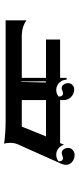

<svg xmlns="http://www.w3.org/2000/svg" viewBox="254 -770 381 929"><g transform="rotate(-90 444.5 -305.5)"><path d="M111.3 -176.8Q111.3 -187.3 117.4 -201.4L210.2 -408.7Q217.8 -425.5 217.8 -447.5Q217.8 -462.2 214.1 -476.1Q266.8 -468.8 320.3 -468.8H810.5V-367.7Q780.5 -390.6 732.4 -390.6H532.2V-273.4H717.8V-205.1H532.2V-173.8H523.4Q523.4 -194.3 508.8 -209.1Q494.1 -223.9 473.6 -223.9Q455.6 -223.9 441.7 -212.2Q441.7 -191.4 456.8 -191.2Q461.9 -191.2 469.6 -194.2Q477.3 -197.3 482.4 -197.3Q493.9 -197.3 500.4 -187.3Q506.8 -177.2 506.8 -166.3Q506.8 -154.1 497.9 -145.5Q489 -137 476.6 -137Q455.1 -137 439.9 -151.9Q424.8 -166.7 424.8 -187.7V-205.1H216.6L208.7 -186Q204.8 -201.9 191.2 -212.9Q177.5 -223.9 160.2 -223.9Q142.1 -223.9 128.2 -212.2Q128.2 -191.4 143.3 -191.2Q148.4 -191.2 156.1 -194.2Q163.8 -197.3 168.9 -197.3Q180.4 -197.3 186.9 -187.3Q193.4 -177.2 193.4 -166.3Q193.4 -153.3 183.3 -144.2Q173.3 -135 159.2 -135Q139.4 -135 125.4 -147.2Q111.3 -159.4 111.3 -176.8ZM249 -273.4H424.8V-390.6H296.4ZM509.8 -274.4H515.6L514.6 -394.5L512.5 -394Z"/></g></svg>

Font: AgreloyInT3
Style: Medium
Weight: 400
Designer: gluk
Foundry: gluk
Version: Version 0.27